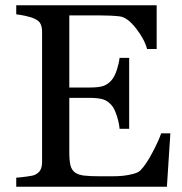

<svg xmlns="http://www.w3.org/2000/svg" viewBox="-20 -713 693 733"><path d="M630.4 -204.1 617.2 0H42V-34.7Q56.6 -35.6 81.1 -38.8Q105.5 -42 112.8 -45.4Q128.4 -52.7 134.5 -64.5Q140.6 -76.2 140.6 -94.2V-592.3Q140.6 -608.4 135.3 -620.8Q129.9 -633.3 112.8 -641.1Q99.6 -647.5 77.4 -652.3Q55.2 -657.2 42 -658.2V-692.9H578.1V-525.9H541.5Q531.7 -563 499.3 -604.7Q466.8 -646.5 437.5 -650.4Q422.4 -652.3 401.4 -653.3Q380.4 -654.3 353.5 -654.3H244.6V-378.9H322.8Q360.4 -378.9 377.7 -386Q395 -393.1 408.2 -409.7Q418.9 -423.8 426.5 -447.5Q434.1 -471.2 436.5 -492.2H473.1V-221.2H436.5Q434.6 -244.6 426 -270.8Q417.5 -296.9 408.2 -308.6Q393.1 -327.6 373.8 -333.5Q354.5 -339.4 322.8 -339.4H244.6V-131.3Q244.6 -100.1 249 -82Q253.4 -64 266.1 -54.7Q278.8 -45.4 300.8 -42.7Q322.8 -40 363.3 -40Q379.4 -40 405.8 -40Q432.1 -40 450.2 -42Q468.8 -43.9 488.5 -49.1Q508.3 -54.2 516.6 -63Q539.1 -86.4 563.7 -134Q588.4 -181.6 595.2 -204.1Z"/></svg>

Font: UniBurma_GGSerif
Style: Book
Weight: 400
Designer: Victor San Kho Lin (for Burmese only and related typography optimization with it)
Foundry: http://www.unimm.org
Version: 2.0